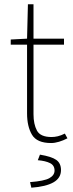

<svg xmlns="http://www.w3.org/2000/svg" viewBox="-20 -658 342 894"><path d="M218 8Q152 8 129 -30.5Q106 -69 106 -130V-450H30V-474L106 -478L110 -638H136V-478H278V-450H136V-126Q136 -80 152 -50Q168 -20 220 -20Q234 -20 249 -23.5Q264 -27 282 -36L294 -14Q275 -4 255 2Q235 8 218 8ZM126 216 120 190Q186 185 210 171.5Q234 158 234 136Q234 112 213 101.5Q192 91 156 88L166 62Q220 71 242 86.5Q264 102 264 134Q264 171 229 191Q194 211 126 216Z"/></svg>

Font: SourceSans3VF
Style: Regular
Weight: 200
Designer: Paul D. Hunt
Foundry: Adobe
Version: Version 3.052;hotconv 1.1.0;makeotfexe 2.6.0